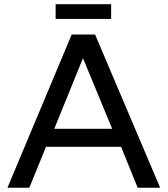

<svg xmlns="http://www.w3.org/2000/svg" viewBox="-20 -885 790 905"><path d="M508.8 -277.8 371.1 -610.8 235.8 -277.8ZM734.9 0H628.9L550.8 -192.9H196.8L118.2 0H15.1L317.9 -722.2H428.2ZM503.9 -795.9H242.2V-865.2H503.9Z"/></svg>

Font: Perun
Style: Regular
Weight: 400
Version: Version 1.0000